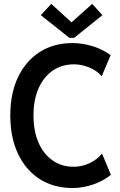

<svg xmlns="http://www.w3.org/2000/svg" viewBox="-20 -946 611 974"><path d="M348.1 7.8Q252.4 7.8 181.4 -37.6Q110.4 -83 71.3 -166Q32.2 -249 32.2 -360.8Q32.2 -471.7 71.3 -554.2Q110.4 -636.7 181.4 -682.1Q252.4 -727.5 348.1 -727.5Q399.4 -727.5 451.4 -711.2Q503.4 -694.8 541 -666L496.1 -559.1Q472.2 -587.4 433.3 -603.5Q394.5 -619.6 355 -619.6Q293 -619.6 246.8 -587.4Q200.7 -555.2 175.3 -497.1Q149.9 -439 149.9 -360.8Q149.9 -281.7 175 -223.4Q200.2 -165 246.1 -132.6Q292 -100.1 354.5 -100.1Q396 -100.1 435.1 -118.7Q474.1 -137.2 497.6 -167L542.5 -59.1Q503.4 -27.3 451.7 -9.8Q399.9 7.8 348.1 7.8ZM240.2 -926.3 341.8 -833.5H343.8L447.8 -926.3L499.5 -869.1L356 -753.9H332L187 -869.1Z"/></svg>

Font: Reddit Sans Condensed SemiBold
Style: Regular
Weight: 600
Designer: Stephen Hutchings
Foundry: Reddit
Version: Version 1.014